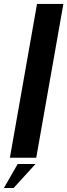

<svg xmlns="http://www.w3.org/2000/svg" viewBox="-62 -805 343 980"><path d="M-11.5 0 127 -785H261.5L123 0ZM-42 154.5 28.3 32H119.3L7.6 154.5Z"/></svg>

Font: Anybody SemiBold
Style: Italic
Weight: 600
Italic angle: -10°
Designer: Tyler Finck
Foundry: Etcetera Type Company
Version: Version 1.010; ttfautohint (v1.8.3) -l 8 -r 50 -G 200 -x 14 